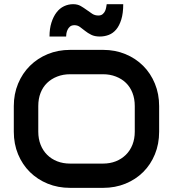

<svg xmlns="http://www.w3.org/2000/svg" viewBox="-20 -903 840 932"><path d="M752.5 -263.9Q752.5 -204 731.9 -154Q711.4 -104 675 -67.8Q638.6 -31.7 588.9 -11.4Q539.1 8.9 480.7 8.9H320.3Q261.4 8.9 211.6 -11.4Q161.9 -31.7 125.2 -67.8Q88.6 -104 67.8 -154Q47 -204 47 -263.9V-388.1Q47 -447 67.8 -497Q88.6 -547 125.2 -583.4Q161.9 -619.8 211.6 -640.3Q261.4 -660.9 320.3 -660.9H480.7Q539.1 -660.9 588.9 -640.3Q638.6 -619.8 675 -583.4Q711.4 -547 731.9 -497Q752.5 -447 752.5 -388.1ZM634.2 -388.1Q634.2 -423.8 623 -452.2Q611.9 -480.7 591.6 -500.5Q571.3 -520.3 542.6 -531.4Q513.9 -542.6 480.7 -542.6H320.3Q286.1 -542.6 257.7 -531.4Q229.2 -520.3 208.7 -500.5Q188.1 -480.7 177 -452.2Q165.8 -423.8 165.8 -388.1V-263.9Q165.8 -229.2 177 -200.7Q188.1 -172.3 208.7 -151.7Q229.2 -131.2 257.7 -120Q286.1 -108.9 320.3 -108.9H479.7Q513.9 -108.9 542.1 -120Q570.3 -131.2 591.1 -151.7Q611.9 -172.3 623 -200.7Q634.2 -229.2 634.2 -263.9ZM578.2 -882.7Q578.2 -838.6 568.8 -808.4Q559.4 -778.2 544.1 -759.9Q528.7 -741.6 508.2 -733.7Q487.6 -725.7 464.4 -725.7Q439.6 -725.7 422.8 -734.2Q405.9 -742.6 393.1 -753Q380.2 -763.4 368.3 -772Q356.4 -780.7 341.6 -780.7Q327.7 -780.7 319.8 -774Q311.9 -767.3 307.7 -757.9Q303.5 -748.5 302.2 -739.6Q301 -730.7 301 -725.7H220.3Q220.3 -763.9 229.7 -793.3Q239.1 -822.8 254.5 -842.8Q269.8 -862.9 290.8 -872.8Q311.9 -882.7 335.1 -882.7Q356.4 -882.7 371.8 -873.8Q387.1 -864.9 401 -854.7Q414.9 -844.6 427.7 -836.1Q440.6 -827.7 457.4 -827.7Q470.8 -827.7 478.7 -834.7Q486.6 -841.6 490.3 -850.2Q494.1 -858.9 495.5 -867.8Q497 -876.7 498 -882.7Z"/></svg>

Font: AKL FREE 001
Style: Regular
Weight: 400
Designer: AKL
Foundry: AKL
Version: Version 1.00;August 10, 2024;FontCreator 13.0.0.2630 64-bit